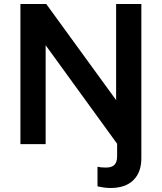

<svg xmlns="http://www.w3.org/2000/svg" viewBox="-20 -720 808 959"><path d="M532 219Q516 219 498 216.5Q480 214 467 211V113Q485 117 509 117Q538 117 551.5 103.5Q565 90 565 61V-2L208 -494V0H82V-700H211L560 -220V-700H686V70Q686 141 646 180Q606 219 532 219Z"/></svg>

Font: Red Hat Text SemiBold
Style: Regular
Weight: 600
Designer: Pentagram, MCKL
Foundry: MCKL
Version: Version 1.030